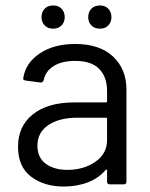

<svg xmlns="http://www.w3.org/2000/svg" viewBox="-20 -675 550 703"><path d="M255 -514Q345 -514 394 -468Q443 -422 443 -346V-10Q443 0 433 0H382Q372 0 372 -10V-51Q372 -53 371 -53.5Q370 -54 369 -54Q368 -54 367 -53Q342 -23 302 -7.5Q262 8 213 8Q142 8 94 -28Q46 -64 46 -138Q46 -213 100.5 -256.5Q155 -300 252 -300H368Q372 -300 372 -304V-342Q372 -393 343.5 -422.5Q315 -452 255 -452Q207 -452 177 -433.5Q147 -415 140 -382Q137 -373 130 -373Q129 -373 128 -373L74 -380Q65 -382 65 -386Q65 -387 65 -388Q73 -444 125 -479Q177 -514 255 -514ZM227 -53Q286 -53 329 -82.5Q372 -112 372 -162V-240Q372 -244 368 -244H263Q197 -244 157 -217Q117 -190 117 -142Q117 -98 147.5 -75.5Q178 -53 227 -53ZM346 -570Q326 -570 314.5 -582Q303 -594 303 -612Q303 -631 314.5 -643Q326 -655 346 -655Q365 -655 376.5 -643Q388 -631 388 -612Q388 -594 376.5 -582Q365 -570 346 -570ZM175 -570Q155 -570 143.5 -582Q132 -594 132 -612Q132 -631 143.5 -643Q155 -655 175 -655Q194 -655 205.5 -643Q217 -631 217 -612Q217 -594 205.5 -582Q194 -570 175 -570Z"/></svg>

Font: LinhAnh
Style: Regular
Weight: 400
Designer: Jeremy Tribby
Foundry: Tribby Type
Version: Version 1.408